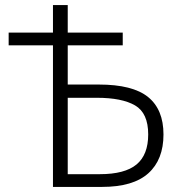

<svg xmlns="http://www.w3.org/2000/svg" viewBox="-20 -734 716 754"><path d="M188 0V-556H14V-606H188V-714H246V-606H462V-556H246V-402H368Q501 -402 561.5 -353Q622 -304 622 -206Q622 -107 562.5 -53.5Q503 0 381 0ZM246 -50H372Q470 -50 516 -88Q562 -126 562 -206Q562 -290 510.5 -320Q459 -350 360 -350H246Z"/></svg>

Font: BC Sans Light
Style: Regular
Weight: 300
Designer: Monotype Design Team
Foundry: Monotype Imaging Inc.
Version: Version 2.000;GOOG;noto-source:20170915:90ef993387c0